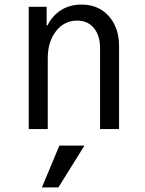

<svg xmlns="http://www.w3.org/2000/svg" viewBox="-20 -570 640 848"><path d="M106.9 0V-540H186V-458H189.9Q211.9 -502 250.5 -525.9Q289.1 -549.8 339.8 -549.8Q415 -549.8 460.4 -499Q505.9 -448.2 505.9 -365.2V0H421.9V-357.9Q421.9 -413.6 394.5 -446.3Q367.2 -479 320.8 -479Q263.7 -479 227.3 -432.4Q190.9 -385.7 190.9 -312V0ZM353 73.2 237.8 257.8H165L242.2 73.2Z"/></svg>

Font: CommitMono
Style: Regular
Weight: 400
Monospace: yes
Designer: Eigil Nikolajsen
Foundry: Eigil Nikolajsen
Version: Version 1.143